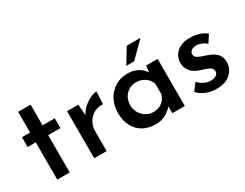

<svg xmlns="http://www.w3.org/2000/svg" viewBox="-70 -1057 1905 1494"><g transform="rotate(-30 882.5 -310.5)"><path d="M230 -609V-423H340V-335H230V0H118V-335H45V-423H118V-609Z M725 -442 720 -330Q674 -334 638 -313.5Q602 -293 582 -257.5Q562 -222 562 -182V0H450V-423H551L559 -325Q576 -359 607 -386Q638 -413 670.5 -427.5Q703 -442 725 -442Z M1264 -423V0H1152V-61Q1129 -34 1090 -11.5Q1051 11 999 11Q938 11 890 -14.5Q842 -40 814 -90Q786 -140 786 -211Q786 -280 815 -332.5Q844 -385 892.5 -413.5Q941 -442 999 -442Q1102 -442 1153 -366L1161 -423ZM1152 -171V-263Q1140 -302 1105.5 -326Q1071 -350 1026 -350Q973 -350 936 -312.5Q899 -275 899 -217Q899 -179 917 -148Q935 -117 965 -99Q995 -81 1030 -81Q1076 -81 1107.5 -104.5Q1139 -128 1152 -171ZM1096 -498H1026L1107 -632H1231Z M1382 -58 1429 -121Q1482 -69 1537 -69Q1567 -69 1586.5 -80.5Q1606 -92 1606 -115Q1606 -139 1586 -151Q1566 -163 1541.5 -170.5Q1517 -178 1510 -180Q1455 -197 1428 -229.5Q1401 -262 1401 -306Q1401 -341 1418.5 -371.5Q1436 -402 1471.5 -421Q1507 -440 1558 -440Q1606 -440 1641.5 -429Q1677 -418 1708 -394L1665 -327Q1647 -344 1621.5 -354Q1596 -364 1575 -364Q1549 -364 1532 -352Q1515 -340 1515 -321Q1514 -298 1532 -286.5Q1550 -275 1590 -262Q1607 -257 1612 -255Q1662 -239 1690 -210.5Q1718 -182 1718 -136Q1718 -74 1673.5 -32.5Q1629 9 1546 9Q1497 9 1453.5 -8.5Q1410 -26 1382 -58Z"/></g></svg>

Font: Josefin Sans SemiBold
Style: Regular
Weight: 600
Designer: Santiago Orozco
Foundry: Typemade
Version: Version 2.000